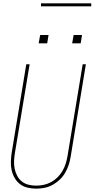

<svg xmlns="http://www.w3.org/2000/svg" viewBox="-20 -1119 565 1147"><path d="M197 8Q170 8 144.5 2Q119 -4 99.5 -19Q80 -34 67.5 -56Q55 -78 49.5 -103Q44 -128 45 -154.5Q46 -181 50 -208L137 -735H157L69 -205Q65 -181 64 -157.5Q63 -134 67.5 -111.5Q72 -89 82.5 -69Q93 -49 110.5 -35Q128 -21 150.5 -15.5Q173 -10 197 -10Q219 -10 242 -15Q265 -20 286 -31.5Q307 -43 324 -60Q341 -77 353 -97.5Q365 -118 372 -140Q379 -162 383 -185L474 -735H493L402 -182Q398 -157 390 -133Q382 -109 369 -86.5Q356 -64 336.5 -45.5Q317 -27 294 -14.5Q271 -2 246 3Q221 8 197 8ZM411 -860 420 -910H470L462 -860ZM211 -860 220 -910H270L262 -860ZM225 -1081V-1099H525V-1081Z"/></svg>

Font: Iosevka SS04 Thin
Style: Italic
Weight: 100
Italic angle: -9°
Monospace: yes
Designer: Belleve Invis
Foundry: Belleve Invis
Version: Version 19.0.0; ttfautohint (v1.8.4)